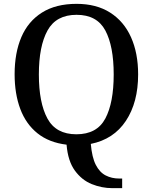

<svg xmlns="http://www.w3.org/2000/svg" viewBox="-20 -745 794 998"><path d="M564 233Q509 233 457 212Q405 191 369 141.5Q333 92 326 7Q235 -4 175 -52Q115 -100 85.5 -178.5Q56 -257 56 -359Q56 -470 91 -552Q126 -634 198 -679.5Q270 -725 378 -725Q481 -725 552.5 -679.5Q624 -634 661 -551.5Q698 -469 698 -358Q698 -213 634.5 -117Q571 -21 452 3Q458 73 478 112Q498 151 529.5 167Q561 183 599 183H615V233ZM377 -47Q484 -47 527.5 -129Q571 -211 571 -358Q571 -505 527.5 -586.5Q484 -668 378 -668Q272 -668 227 -586.5Q182 -505 182 -358Q182 -211 226.5 -129Q271 -47 377 -47Z"/></svg>

Font: Noto Serif Tamil Medium
Style: Regular
Weight: 500
Designer: Indian Type Foundry, Tom Grace, and the Monotype Design Team
Foundry: Monotype Imaging Inc.
Version: Version 2.004; ttfautohint (v1.8.4.7-5d5b)